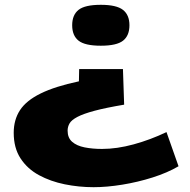

<svg xmlns="http://www.w3.org/2000/svg" viewBox="-20 -571 790 798"><path d="M518 -466Q518 -423 491.5 -402Q465 -381 399 -381Q333 -381 306.5 -402Q280 -423 280 -466Q280 -509 306.5 -530Q333 -551 399 -551Q464 -551 491 -530Q518 -509 518 -466ZM491 -284 496 -136Q419 -123 372.5 -110.5Q326 -98 301.5 -85Q277 -72 269 -58Q261 -44 261 -28Q261 2 280 18.5Q299 35 331.5 41.5Q364 48 404 48Q466 48 535.5 29Q605 10 672 -22L722 120Q676 147 614.5 166.5Q553 186 488.5 196.5Q424 207 369 207Q308 207 249 195Q190 183 142 157Q94 131 65.5 87.5Q37 44 37 -19Q37 -73 63 -113Q89 -153 149 -182.5Q209 -212 308 -233L309 -284Z"/></svg>

Font: Georama ExtraExtended
Style: Bold
Weight: 700
Width: 8
Designer: Jean-Baptiste Levee
Foundry: Production Type
Version: Version 1.000